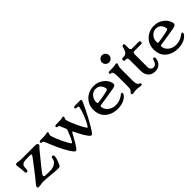

<svg xmlns="http://www.w3.org/2000/svg" viewBox="183 -1768 2831 2831"><g transform="rotate(-45 1598.5 -353.0)"><path d="M303 0Q211 -10 150 -10Q128 -10 105 -5Q94 -3 82.5 -1.5Q71 0 59 0Q30 0 30 -20Q30 -26 33.5 -33Q37 -40 43 -48L47 -53Q59 -68 71 -83Q95 -112 119 -141L170 -207Q274 -340 304 -382Q317 -404 317 -413Q317 -419 311 -420.5Q305 -422 289 -422H257Q197 -422 170.5 -417.5Q144 -413 127 -395Q116 -383 113 -367Q110 -351 110 -316Q110 -298 103 -288Q96 -278 84 -278Q60 -278 60 -316Q60 -367 50 -419Q46 -449 46 -455Q46 -467 51 -472Q61 -482 81 -482Q87 -482 107 -478Q120 -476 135.5 -474Q151 -472 165 -472H448Q497 -472 497 -442Q497 -433 493 -427Q489 -421 480 -414Q475 -410 470 -405Q463 -398 435 -364L417 -342Q394 -314 371 -285Q294 -193 230 -109Q214 -84 214 -72Q214 -57 235 -53.5Q256 -50 311 -50H338Q393 -50 427.5 -68Q462 -86 476.5 -109.5Q491 -133 491 -151Q491 -167 498.5 -175Q506 -183 517 -183Q529 -183 535 -175.5Q541 -168 541 -155Q541 -138 534 -112Q527 -86 515 -57Q499 -21 493 -10Q486 3 476 6.5Q466 10 443 10Q391 10 303 0Z M785 -10Q751 -50 705 -137Q659 -224 618 -325L600 -370Q588 -402 583 -411Q573 -432 551 -432Q542 -432 536.5 -437.5Q531 -443 531 -452Q531 -460 538.5 -466Q546 -472 561 -472H619Q656 -472 686 -479Q697 -482 704 -482Q721 -482 721 -467Q721 -458 715 -446Q708 -436 708 -424Q708 -420 710 -412Q726 -347 772.5 -250Q819 -153 844 -120Q850 -112 855 -112Q859 -112 865 -120Q884 -147 899 -181Q914 -215 937 -272L944 -290Q949 -302 949 -307Q949 -310 945 -322Q936 -345 927 -367Q911 -407 909 -411Q899 -432 877 -432Q868 -432 862.5 -437.5Q857 -443 857 -452Q857 -460 864.5 -466Q872 -472 887 -472H945Q982 -472 1012 -479Q1023 -482 1030 -482Q1047 -482 1047 -467Q1047 -458 1041 -446Q1034 -436 1034 -424Q1034 -420 1036 -412Q1052 -347 1098.5 -250Q1145 -153 1170 -120Q1176 -112 1181 -112Q1185 -112 1191 -120Q1229 -176 1262.5 -260.5Q1296 -345 1308 -402Q1309 -407 1309 -412Q1309 -423 1299.5 -427.5Q1290 -432 1268 -432Q1259 -432 1253.5 -437.5Q1248 -443 1248 -452Q1248 -460 1255.5 -466Q1263 -472 1278 -472H1389Q1406 -472 1406 -457Q1406 -448 1395 -422Q1357 -333 1286 -200.5Q1215 -68 1171 -10Q1163 1 1156 5.5Q1149 10 1141 10Q1133 10 1127 5.5Q1121 1 1111 -10Q1062 -66 991 -217Q987 -228 980 -228Q975 -228 969 -217Q891 -70 845 -10Q837 1 830 5.5Q823 10 815 10Q807 10 801 5.5Q795 1 785 -10Z M1531 -33Q1477 -68 1451.5 -119Q1426 -170 1426 -237Q1426 -309 1460.5 -365Q1495 -421 1551.5 -451.5Q1608 -482 1670 -482Q1726 -482 1762.5 -468.5Q1799 -455 1832 -429Q1856 -410 1869.5 -392Q1883 -374 1895 -350Q1902 -337 1906 -321.5Q1910 -306 1910 -296Q1910 -280 1897 -270Q1883 -260 1839 -251Q1799 -243 1694 -227L1567 -208Q1549 -206 1544 -203Q1539 -200 1539 -191Q1539 -139 1582 -98Q1608 -74 1639.5 -62Q1671 -50 1713 -50Q1783 -50 1841 -87Q1850 -93 1857 -97.5Q1864 -102 1869 -106Q1877 -111 1883 -114.5Q1889 -118 1894 -118Q1900 -118 1904 -113.5Q1908 -109 1908 -102Q1908 -88 1895 -71Q1871 -39 1823 -16Q1798 -4 1764.5 3Q1731 10 1695 10Q1649 10 1607.5 -0.5Q1566 -11 1531 -33ZM1751 -294Q1774 -300 1779.5 -306.5Q1785 -313 1783 -331Q1781 -344 1774.5 -360Q1768 -376 1758 -389Q1725 -432 1669 -432Q1634 -432 1603.5 -413.5Q1573 -395 1554.5 -362.5Q1536 -330 1536 -291Q1536 -272 1539 -265Q1542 -258 1555 -259Q1594 -263 1652.5 -273.5Q1711 -284 1751 -294Z M1987 -10Q1987 -16 1991 -22Q1995 -28 2001 -33Q2011 -43 2016 -50Q2025 -63 2027.5 -80.5Q2030 -98 2030 -130V-332Q2030 -385 2020 -412Q2016 -422 2009 -427Q2002 -432 1990 -432Q1981 -432 1975.5 -437.5Q1970 -443 1970 -452Q1970 -460 1977.5 -466Q1985 -472 2000 -472H2058Q2093 -472 2121 -479Q2133 -482 2143 -482Q2160 -482 2160 -467Q2160 -458 2149 -432Q2143 -417 2141.5 -397Q2140 -377 2140 -343V-332V-140Q2140 -83 2150 -60Q2160 -38 2180 -30Q2200 -22 2200 -10Q2200 -1 2192.5 4.5Q2185 10 2170 10Q2156 10 2136 6Q2112 0 2089 0Q2059 0 2035 6Q2019 10 2010 10Q1987 10 1987 -10ZM2010 -641Q2010 -672 2032 -694Q2054 -716 2085 -716Q2116 -716 2138 -694Q2160 -672 2160 -641Q2160 -610 2138 -588Q2116 -566 2085 -566Q2054 -566 2032 -588Q2010 -610 2010 -641Z M2326 -150V-382Q2326 -422 2295 -422H2274Q2263 -422 2256.5 -428.5Q2250 -435 2250 -445Q2250 -458 2257.5 -465Q2265 -472 2281 -472Q2314 -472 2332.5 -480.5Q2351 -489 2363 -511Q2376 -534 2386 -570L2388 -578Q2392 -593 2398 -599.5Q2404 -606 2415 -606Q2425 -606 2430.5 -600Q2436 -594 2436 -585V-512Q2436 -493 2444.5 -482.5Q2453 -472 2466 -472H2608Q2621 -472 2627 -465Q2633 -458 2633 -447Q2633 -436 2626.5 -429Q2620 -422 2608 -422H2466Q2450 -422 2443 -412.5Q2436 -403 2436 -382V-130Q2436 -90 2452.5 -70Q2469 -50 2496 -50Q2525 -50 2544.5 -71Q2564 -92 2572 -128Q2575 -143 2586 -148.5Q2597 -154 2606.5 -147.5Q2616 -141 2616 -126Q2616 -92 2599 -60.5Q2582 -29 2550 -9.5Q2518 10 2476 10Q2405 10 2365.5 -33.5Q2326 -77 2326 -150Z M2788 -33Q2734 -68 2708.5 -119Q2683 -170 2683 -237Q2683 -309 2717.5 -365Q2752 -421 2808.5 -451.5Q2865 -482 2927 -482Q2983 -482 3019.5 -468.5Q3056 -455 3089 -429Q3113 -410 3126.5 -392Q3140 -374 3152 -350Q3159 -337 3163 -321.5Q3167 -306 3167 -296Q3167 -280 3154 -270Q3140 -260 3096 -251Q3056 -243 2951 -227L2824 -208Q2806 -206 2801 -203Q2796 -200 2796 -191Q2796 -139 2839 -98Q2865 -74 2896.5 -62Q2928 -50 2970 -50Q3040 -50 3098 -87Q3107 -93 3114 -97.5Q3121 -102 3126 -106Q3134 -111 3140 -114.5Q3146 -118 3151 -118Q3157 -118 3161 -113.5Q3165 -109 3165 -102Q3165 -88 3152 -71Q3128 -39 3080 -16Q3055 -4 3021.5 3Q2988 10 2952 10Q2906 10 2864.5 -0.5Q2823 -11 2788 -33ZM3008 -294Q3031 -300 3036.5 -306.5Q3042 -313 3040 -331Q3038 -344 3031.5 -360Q3025 -376 3015 -389Q2982 -432 2926 -432Q2891 -432 2860.5 -413.5Q2830 -395 2811.5 -362.5Q2793 -330 2793 -291Q2793 -272 2796 -265Q2799 -258 2812 -259Q2851 -263 2909.5 -273.5Q2968 -284 3008 -294Z"/></g></svg>

Font: Raigarh
Style: Regular
Weight: 400
Designer: jaikishan Patel
Foundry: MagicType
Version: Version 1.000;FEAKit 1.0